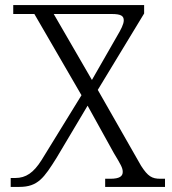

<svg xmlns="http://www.w3.org/2000/svg" viewBox="-20 -734 676 754"><path d="M22 0H56C129 0 153 -36 202 -114L324 -319L427 -133C454 -88 462 -75 462 -59C462 -42 450 -32 413 -32H393V0H628V-32H610C577 -32 561 -41 534 -83L364 -381L546 -681V-714H32V-679H115L300 -360L143 -105C112 -56 82 -35 40 -35H22ZM341 -420 191 -679H419C456 -679 466 -671 466 -654C466 -639 455 -618 439 -591Z"/></svg>

Font: Noto Serif Georgian Light
Style: Regular
Weight: 300
Designer: Monotype Design Team, Akaki Razmadze
Foundry: Google LLC
Version: Version 2.003